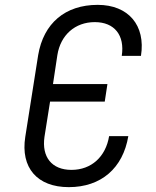

<svg xmlns="http://www.w3.org/2000/svg" viewBox="-20 -760 640 790"><path d="M263 10C396 10 486 -68 508 -200H429C415 -115 356 -61 274 -61C193 -61 151 -114 163 -197L186 -342H411L422 -414H198L216 -533C229 -616 289 -669 370 -669C451 -669 494 -615 481 -530H560C580 -656 508 -740 382 -740C248 -740 159 -664 137 -533L84 -197C64 -70 133 10 263 10Z"/></svg>

Font: JetBrains Mono Light
Style: Italic
Weight: 336
Italic angle: -9°
Monospace: yes
Designer: Philipp Nurullin, Konstantin Bulenkov
Foundry: JetBrains
Version: Version 2.305